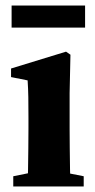

<svg xmlns="http://www.w3.org/2000/svg" viewBox="-20 -675 344 695"><path d="M28 0V-37L117 -55H192L283 -37V0ZM79 0Q81 -24 81.5 -61Q82 -98 82.5 -138Q83 -178 83 -210V-250Q83 -294 82.5 -323.5Q82 -353 80 -384L20 -396V-427L219 -488L235 -477L232 -338V-210Q232 -178 232.5 -138Q233 -98 233.5 -61Q234 -24 236 0ZM22 -575V-655H288V-575Z"/></svg>

Font: Source Serif 4 36pt
Style: Bold
Weight: 700
Designer: Frank Grießhammer
Foundry: Adobe Systems Incorporated
Version: Version 4.004;hotconv 1.0.116;makeotfexe 2.5.65601